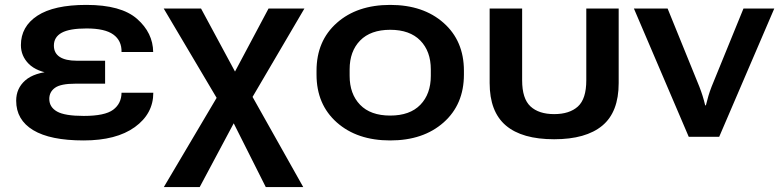

<svg xmlns="http://www.w3.org/2000/svg" viewBox="-20 -553 3149 776"><path d="M317.9 14.6Q450.2 14.6 524.9 -39.3Q599.6 -93.3 599.6 -178.2H471.2Q470.7 -134.3 437.3 -109.4Q403.8 -84.5 318.8 -84.5Q241.7 -84.5 210.4 -102.3Q179.2 -120.1 179.2 -153.3Q179.2 -181.6 202.4 -198.2Q225.6 -214.8 284.7 -214.8H404.8V-307.6H289.6Q245.1 -307.6 221.4 -323Q197.8 -338.4 197.8 -368.7Q197.8 -403.3 229.5 -420.7Q261.2 -438 330.1 -438Q404.3 -438 438.2 -413.3Q472.2 -388.7 471.2 -342.8H599.1Q598.1 -420.4 533.9 -476.8Q469.7 -533.2 329.1 -533.2Q197.8 -533.2 131.1 -489.5Q64.5 -445.8 64.5 -370.6Q64.5 -326.7 96.4 -294.7Q128.4 -262.7 195.3 -254.4V-265.1Q118.7 -260.3 82 -228Q45.4 -195.8 45.4 -146Q45.4 -68.4 114.3 -26.9Q183.1 14.6 317.9 14.6Z M1054.2 203.1H1205.6L975.1 -207H960.4L792.5 -518.6H641.6L869.6 -133.8H884.8ZM642.1 203.1H787.1L970.2 -140.1H988.3L1210.4 -518.6H1065.4L904.8 -216.8H890.6Z M1259.3 -251.5Q1259.3 -130.9 1341.3 -58.1Q1423.3 14.6 1557.1 14.6Q1690.9 14.6 1772.9 -58.1Q1855 -130.9 1855 -251.5V-267.1Q1855 -387.7 1772.9 -460.4Q1690.9 -533.2 1557.1 -533.2Q1423.3 -533.2 1341.3 -460.4Q1259.3 -387.7 1259.3 -267.1ZM1393.1 -272.5Q1393.1 -345.7 1435.5 -389.2Q1478 -432.6 1557.1 -432.6Q1636.2 -432.6 1678.7 -389.2Q1721.2 -345.7 1721.2 -272.5V-246.6Q1721.2 -173.3 1679 -129.6Q1636.7 -85.9 1557.1 -85.9Q1477.5 -85.9 1435.3 -129.6Q1393.1 -173.3 1393.1 -246.6Z M2219.7 9.8Q2348.1 9.8 2414.3 -45.2Q2480.5 -100.1 2480.5 -217.3V-518.6H2349.6V-228.5Q2349.6 -153.3 2315.7 -122.6Q2281.7 -91.8 2219.7 -91.8Q2157.7 -91.8 2124 -123Q2090.3 -154.3 2090.3 -228.5V-518.6H1959V-217.3Q1959 -101.6 2024.4 -45.9Q2089.8 9.8 2219.7 9.8Z M2542 -518.6 2763.7 0H2886.7L3109.4 -518.6H2984.9L2856 -202.6Q2848.6 -183.6 2843.3 -165.8Q2837.9 -147.9 2833 -127.4H2830.1Q2825.2 -147.9 2819.6 -165.8Q2814 -183.6 2806.6 -202.6L2678.2 -518.6Z"/></svg>

Font: Roboto Flex
Style: wght 600 wdth 140 opsz 13.0 GRAD 0.00 slnt 0.00 XTRA 468 XOPQ 96 YOPQ 79 YTLC 514 YTUC 712 YTAS 750 YTDE -203.00 YTFI 738
Weight: 600
Width: 8
Designer: Berlow after Robertson
Foundry: Google
Version: Version 3.100